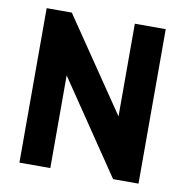

<svg xmlns="http://www.w3.org/2000/svg" viewBox="-73 -689 730 759"><g transform="rotate(10 292.5 -310.0)"><path d="M430 0H532V-620H408V-248L155 -620H54V0H178V-372Z"/></g></svg>

Font: Gemini
Style: Regular
Weight: 700
Designer: Pushpananda Ekanayake, Sol Matas, Kosala Senevirathne
Foundry: Mooniak
Version: Version 1.000;PS 1.0;hotconv 1.0.86;makeotf.lib2.5.63406